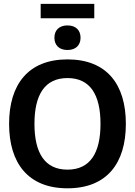

<svg xmlns="http://www.w3.org/2000/svg" viewBox="-20 -972 705 1003"><path d="M472.5 -876.7V-951.7H192.5V-876.7ZM332.5 -710.8C376.7 -710.8 400.8 -736.7 400.8 -775C400.8 -813.3 376.7 -839.2 332.5 -839.2C288.3 -839.2 264.2 -813.3 264.2 -775C264.2 -736.7 288.3 -710.8 332.5 -710.8ZM332.5 11.7C538.3 11.7 637.5 -119.2 637.5 -325C637.5 -530.8 538.3 -661.7 332.5 -661.7C127.5 -661.7 27.5 -530.8 27.5 -325C27.5 -119.2 127.5 11.7 332.5 11.7ZM332.5 -85.8C214.2 -85.8 160 -172.5 160 -325C160 -477.5 214.2 -564.2 332.5 -564.2C450.8 -564.2 505 -477.5 505 -325C505 -172.5 450.8 -85.8 332.5 -85.8Z"/></svg>

Font: Familjen Grotesk SemiBold
Style: Regular
Weight: 600
Designer: Anders Wikstroem, Jonas Baeckman, Matilda Gysing, Kristian Moeller
Foundry: Familjen STHLM AB
Version: Version 2.000